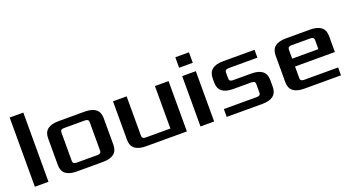

<svg xmlns="http://www.w3.org/2000/svg" viewBox="-46 -1191 3162 1721"><g transform="rotate(-20 1535.0 -330.0)"><path d="M65 0V-660H195V0Z M325 -112V-368Q325 -480 465 -480H715Q855 -480 855 -368V-112Q855 0 715 0H465Q325 0 325 -112ZM455 -103Q455 -75 490 -75H690Q725 -75 725 -103V-377Q725 -405 690 -405H490Q455 -405 455 -377Z M985 -112V-480H1115V-103Q1115 -75 1150 -75H1385V-480H1515V0H1125Q985 0 985 -112Z M1645 0V-480H1775V0ZM1645 -560V-660H1775V-560Z M1895 0V-75H2210Q2245 -75 2245 -103V-187Q2245 -215 2210 -215H2035Q1895 -215 1895 -327V-368Q1895 -480 2035 -480H2335V-405H2060Q2025 -405 2025 -377V-318Q2025 -290 2060 -290H2235Q2375 -290 2375 -178V-112Q2375 0 2235 0Z M2495 -112V-368Q2495 -480 2635 -480H2865Q3005 -480 3005 -368V-215H2625V-103Q2625 -75 2660 -75H2985V0H2635Q2495 0 2495 -112ZM2625 -290H2875V-377Q2875 -405 2840 -405H2660Q2625 -405 2625 -377Z"/></g></svg>

Font: Xolonium
Style: Regular
Weight: 400
Designer: Severin Meyer
Version: Version 4.2